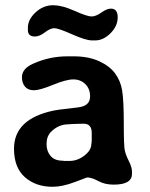

<svg xmlns="http://www.w3.org/2000/svg" viewBox="-20 -716 579 743"><path d="M250 -93.3Q279.8 -93.3 306.6 -114Q333.5 -134.8 333.5 -159.2L334 -161.6L334.5 -164.6L335 -174.8V-201.7Q335 -237.3 303.7 -237.3H295.4L292.5 -236.8H280.8L272.5 -236.3H264.2L255.9 -235.8L244.6 -234.9Q206.5 -234.9 177.7 -206.1Q160.2 -188.5 160.2 -159.7V-157.2Q160.2 -130.9 175.8 -112.5Q191.4 -94.2 221.7 -94.2L227.5 -93.3ZM87.9 -599.6V-608.4Q87.9 -640.6 117.7 -668.2Q147.5 -695.8 186 -695.8L190.4 -695.3Q220.7 -695.3 269 -673.8Q317.4 -652.3 334.2 -652.3Q351.1 -652.3 372.3 -667.5Q393.6 -682.6 409.2 -682.6Q435.5 -682.6 435.5 -648.9Q435.5 -615.2 407.7 -587.4Q379.9 -559.6 348.6 -559.6H335.9Q312 -559.6 258.8 -583.3Q205.6 -606.9 190.2 -606.9Q174.8 -606.9 153.8 -590.8Q132.8 -574.7 115.2 -574.7Q87.9 -574.7 87.9 -599.6ZM490.7 -42.5Q490.2 -1.5 419.9 -1.5Q385.7 -1.5 360.4 -15.4Q335 -29.3 316.9 -29.3Q315.9 -29.3 268.6 -11.2Q221.2 6.8 183.1 6.8Q118.7 6.8 76.4 -30.3Q34.2 -67.4 34.2 -140.6Q34.2 -255.9 187.5 -288.1Q203.1 -291.5 245.4 -295.9Q287.6 -300.3 299.8 -304.2Q328.6 -313.5 328.6 -343Q328.6 -372.6 310.1 -390.6Q291.5 -408.7 263.9 -408.7Q236.3 -408.7 185.1 -387.7Q133.8 -366.7 111.1 -366.7Q88.4 -366.7 76.7 -380.9Q64.9 -395 64.9 -417Q64.9 -450.2 107.4 -469.2Q170.9 -498 240.7 -498H265.6Q321.8 -498 362.8 -479.5Q403.8 -460.9 425 -432.4Q446.3 -403.8 452.6 -366.2Q459 -328.6 459 -240.2Q459 -151.9 462.9 -134Q466.8 -116.2 478.8 -92.3Q490.7 -68.4 490.7 -52.2Z"/></svg>

Font: Averia Libre
Style: Bold
Weight: 700
Version: Version 1.002